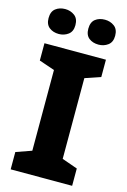

<svg xmlns="http://www.w3.org/2000/svg" viewBox="-137 -987 693 1050"><g transform="rotate(15 209.5 -462.0)"><path d="M383 0H35V-98L123 -129V-586L35 -616V-714H383V-616L295 -586V-129L383 -98ZM21 -853Q21 -890 43 -907Q65 -924 97 -924Q127 -924 150 -907Q173 -890 173 -853Q173 -817 150 -800Q127 -783 97 -783Q65 -783 43 -800Q21 -817 21 -853ZM246 -853Q246 -890 267.5 -907Q289 -924 322 -924Q352 -924 375 -907Q398 -890 398 -853Q398 -817 375 -800Q352 -783 322 -783Q289 -783 267.5 -800Q246 -817 246 -853Z"/></g></svg>

Font: Noto Sans Georgian ExtraBold
Style: Regular
Weight: 800
Designer: Monotype Design Team, Akaki Razmadze
Foundry: Google LLC
Version: Version 2.005; ttfautohint (v1.8.4.7-5d5b)